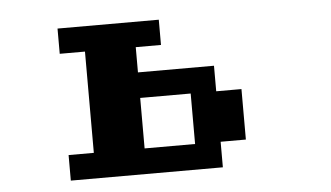

<svg xmlns="http://www.w3.org/2000/svg" viewBox="-42 -506 1083 629"><g transform="rotate(-5 500.0 -192.0)"><path d="M417 -26.4H583V-192.4H417ZM167 -26.4H250V-359.4H167V-442.4H500V-359.4H417V-276.4H667V-192.4H750V-26.4H667V57.6H167Z"/></g></svg>

Font: KH Dot Dougenzaka 12
Style: Regular
Weight: 400
Designer: Original version for X68000 by Keitarou Hiraki (http://hp.vector.co.jp/authors/VA000874/) / TrueType conversion by Homem
Version: Version 1.00.20150527